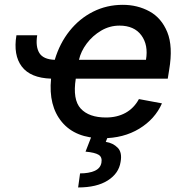

<svg xmlns="http://www.w3.org/2000/svg" viewBox="-20 -573 782 811"><path d="M49.4 -424H137.1Q129.6 -376.4 146.1 -349.3Q162.6 -322.1 211.3 -320.3Q232.2 -390.3 274 -442.5Q315.7 -494.7 373.2 -523.6Q430.8 -552.6 498.6 -552.6Q560.7 -552.6 611.3 -525Q661.9 -497.5 686.6 -437.3Q711.3 -377.1 694.6 -278.4L688.6 -240.8H300.1Q286.2 -152 321 -114.3Q355.8 -76.7 427.9 -76.7Q474.4 -76.7 510.1 -96.2Q545.8 -115.8 566.8 -154.5L664.1 -136.4Q634.9 -70 568.4 -29.5Q501.8 11 412.3 11Q298.7 11 241.5 -57.5Q184.3 -126.1 195.7 -240.8Q108.7 -243.6 72.1 -291.9Q35.5 -340.2 49.4 -424ZM313.6 -320.3H596.6Q607.2 -382.8 577.1 -423.8Q546.9 -464.8 484.7 -464.8Q443.2 -464.8 407.1 -443.5Q371.1 -422.2 346.2 -389Q321.4 -355.8 313.6 -320.3ZM368.6 -2.8H438.2L426.8 26.3Q457.4 30.9 477.1 51Q496.8 71 489.3 111.2Q481.9 159.4 435.4 189.1Q388.8 218.8 310 218.8L318.2 159.4Q355.1 159.4 379.6 148.8Q404.1 138.1 408.4 114.3Q412.6 90.6 396.5 80.8Q380.3 71 341.3 67.5Z"/></svg>

Font: Inter UI Medium
Style: Italic
Weight: 500
Italic angle: 9.39999°
Designer: Rasmus Andersson
Foundry: rsms
Version: 3.2;8d6f07862